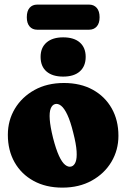

<svg xmlns="http://www.w3.org/2000/svg" viewBox="-20 -828 564 856"><path d="M265 -458Q339 -458 393.5 -428Q448 -398 478 -345Q508 -292 508 -222.5Q508 -159 476.8 -106.5Q445.5 -54 389.2 -22.8Q333 8.5 258 8.5Q184.5 8.5 129.8 -21.5Q75 -51.5 45 -104.5Q15 -157.5 15 -227Q15 -291 46.2 -343.2Q77.5 -395.5 133.8 -426.8Q190 -458 265 -458ZM297.5 -85.5Q310.5 -89 317 -105.5Q323.5 -122 321.5 -154Q319.5 -186 306.5 -236.5Q294 -287.5 280.2 -316.5Q266.5 -345.5 252.5 -356.5Q238.5 -367.5 225.5 -364Q212.5 -360.5 206 -344Q199.5 -327.5 201.8 -295.5Q204 -263.5 216.5 -213Q229.5 -162.5 243 -133.2Q256.5 -104 270.5 -93Q284.5 -82 297.5 -85.5ZM261.5 -486.5Q214 -486.5 187.5 -509.2Q161 -532 161 -574.5Q161 -615.5 187.5 -638.5Q214 -661.5 261.5 -661.5Q310 -661.5 336 -638.5Q362 -615.5 362 -574.5Q362 -533 336 -509.8Q310 -486.5 261.5 -486.5ZM99.5 -751Q99.5 -779 112 -793.2Q124.5 -807.5 146 -807.5H377Q398.5 -807.5 411.2 -793Q424 -778.5 424 -751Q424 -724 411.2 -709.8Q398.5 -695.5 377 -695.5H146Q124.5 -695.5 112 -710Q99.5 -724.5 99.5 -751Z"/></svg>

Font: Fraunces 144pt S100 Black
Style: Regular
Weight: 900
Version: Version 1.000